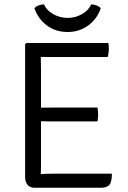

<svg xmlns="http://www.w3.org/2000/svg" viewBox="-20 -886 602 906"><path d="M508 -66.5Q508 -27.5 496 -13.8Q484 0 456.5 0H142.5Q122.5 0 110.5 -13.2Q98.5 -26.5 98.5 -50.5V-677L104.5 -683H491.5Q493 -674 493.2 -666.2Q493.5 -658.5 493.5 -652Q493.5 -645.5 492.2 -635.8Q491 -626 488 -617H233Q221 -617 205 -617Q189 -617 172.5 -617.5Q172.5 -598 173 -586.5Q173.5 -575 173.5 -555.5V-378Q190 -378 205.5 -378.2Q221 -378.5 233 -378.5H440Q443 -361.5 443 -346Q443 -330 440 -313H233Q221 -313 205.5 -313.2Q190 -313.5 173.5 -314V-102.5Q173.5 -92.5 173 -83.8Q172.5 -75 172.5 -64.5Q186 -65.5 200.8 -66Q215.5 -66.5 234 -66.5ZM455.5 -847.5Q438.5 -797 396.5 -766Q354.5 -735 299 -735Q242.5 -735 201 -766Q159.5 -797 142.5 -847.5Q151 -856.5 163.2 -860.8Q175.5 -865 187.5 -865.5Q201 -835.5 232.5 -818.5Q264 -801.5 299 -801.5Q334 -801.5 365.5 -818.5Q397 -835.5 410.5 -865.5Q422.5 -865 434.8 -860.8Q447 -856.5 455.5 -847.5Z"/></svg>

Font: Signika SC Light
Style: Regular
Weight: 300
Designer: Anna Giedryś
Foundry: Anna Giedryś
Version: Version 2.000; ttfautohint (v1.8.3) -l 8 -r 50 -G 200 -x 9 -